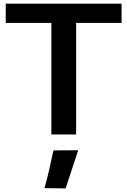

<svg xmlns="http://www.w3.org/2000/svg" viewBox="-20 -731 692 1044"><path d="M11.2 -606.4H259.3V0H394V-606.4H641.1V-710.9H11.2ZM221.7 292 336.9 293.5 405.3 85.9 270.5 86.9Q255.9 156.2 246.3 197.3Q236.8 238.3 221.7 292Z"/></svg>

Font: Roboto Flex
Style: wght 600 wdth 140 opsz 13.0 GRAD 0.00 slnt 0.00 XTRA 468 XOPQ 96 YOPQ 79 YTLC 514 YTUC 712 YTAS 750 YTDE -203.00 YTFI 738
Weight: 600
Width: 8
Designer: Berlow after Robertson
Foundry: Google
Version: Version 3.100